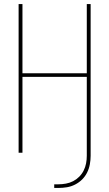

<svg xmlns="http://www.w3.org/2000/svg" viewBox="-20 -755 540 949"><path d="M248 174V156H268Q287 156 306 152.5Q325 149 341.5 140.5Q358 132 371.5 118.5Q385 105 393.5 88Q402 71 405.5 52.5Q409 34 409 15V-375H91V0H72V-735H91V-393H409V-735H428V15Q428 36 424 57.5Q420 79 410.5 98Q401 117 386 132Q371 147 351.5 157Q332 167 311 170.5Q290 174 268 174Z"/></svg>

Font: Iosevka Curly Thin
Style: Regular
Weight: 100
Monospace: yes
Designer: Belleve Invis
Foundry: Belleve Invis
Version: Version 22.1.2; ttfautohint (v1.8.4)